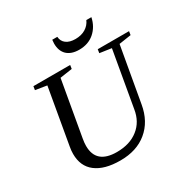

<svg xmlns="http://www.w3.org/2000/svg" viewBox="-189 -1009 1156 1185"><g transform="rotate(-30 389.0 -417.0)"><path d="M634 -616 551 -628 555 -654H778L774 -628L688 -615L619 -224Q600 -112 524 -50Q450 11 334 11Q221 11 160 -36Q100 -82 100 -170Q100 -194 105 -221L174 -616L93 -629L97 -655H359L355 -629L268 -616L199 -223Q194 -195 194 -173Q194 -45 341 -45Q434 -45 493 -92Q552 -138 565 -221ZM455 -708H456Q400 -708 369 -737Q339 -766 339 -818L341 -845H377Q379 -813 403 -795Q427 -777 468 -777Q510 -777 540 -795Q570 -813 584 -845H620Q607 -783 563 -745Q520 -708 455 -708Z"/></g></svg>

Font: Libra Serif Modern
Style: Italic
Weight: 400
Italic angle: -12°
Designer: Stefan Peev, Context Ltd
Foundry: Stefan Peev, Context Ltd
Version: Version 1.000